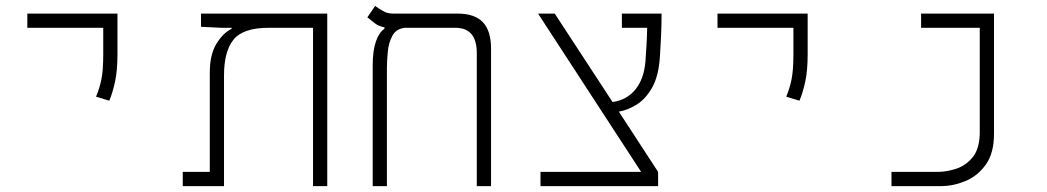

<svg xmlns="http://www.w3.org/2000/svg" viewBox="-20 -632 3556 652"><path d="M351.1 -290 306.2 -303.7Q317.4 -330.1 324 -361.1Q330.6 -392.1 330.6 -448.2V-537.6H72.8V-585.9H378.9V-448.2Q378.9 -392.1 370.6 -354.2Q362.3 -316.4 351.1 -290Z M1091.3 0H1043V-537.6H892.1Q805.7 -537.6 773.2 -497.6Q740.7 -457.5 740.7 -376V0H600.6V-48.3H692.4V-385.3Q692.4 -446.8 715.1 -483.6Q737.8 -520.5 766.6 -534.2V-537.6H731.4L662.6 -541V-585.9H1091.3Z M1647.5 -467.3V0H1599.1V-451.7Q1599.1 -537.6 1526.4 -537.6H1354.5Q1325.2 -534.2 1312.5 -510.7Q1299.8 -487.3 1296.9 -456.5Q1293.9 -425.8 1293.9 -400.4V0H1245.6V-409.7Q1245.6 -460.4 1256.8 -491.9Q1268.1 -523.4 1285.6 -534.2V-539.1Q1265.6 -543 1252.2 -553.5Q1238.8 -564 1227.5 -573.2L1253.9 -611.8Q1265.1 -603.5 1280.3 -594.7Q1295.4 -585.9 1313.5 -585.9H1532.7Q1592.3 -585.9 1619.9 -556.4Q1647.5 -526.9 1647.5 -467.3Z M1815.4 0V-48.3H2157.2L1807.1 -585.9H1863.8L2060.1 -285.6Q2107.9 -292 2137.5 -327.9Q2167 -363.8 2171.9 -424.3Q2173.8 -451.2 2175.5 -480.2Q2177.2 -509.3 2177.7 -537.6H2091.8V-585.9H2226.6Q2226.6 -547.4 2224.9 -510.5Q2223.1 -473.6 2221.2 -442.9Q2217.3 -375.5 2195.1 -335.7Q2172.9 -295.9 2142.1 -276.9Q2111.3 -257.8 2081.5 -252.9L2214.8 -48.3V0Z M2694.8 -290 2649.9 -303.7Q2661.1 -330.1 2667.7 -361.1Q2674.3 -392.1 2674.3 -448.2V-537.6H2416.5V-585.9H2722.7V-448.2Q2722.7 -392.1 2714.4 -354.2Q2706.1 -316.4 2694.8 -290Z M3007.3 0V-48.3H3164.6Q3194.8 -48.3 3228 -59.3Q3261.2 -70.3 3284.2 -99.6Q3307.1 -128.9 3307.1 -183.6V-537.6H3107.9V-585.9H3355.5V-177.7Q3355.5 -111.8 3327.6 -73Q3299.8 -34.2 3258.3 -17.1Q3216.8 0 3175.3 0Z"/></svg>

Font: Cascadia Code NF ExtraLight
Style: Regular
Weight: 200
Monospace: yes
Designer: Aaron Bell
Foundry: Saja Typeworks
Version: Version 2404.023; ttfautohint (v1.8.4)